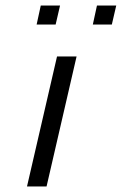

<svg xmlns="http://www.w3.org/2000/svg" viewBox="-20 -677 442 697"><path d="M78 0 187 -472H258L149 0ZM113 -588 128 -657H198L182 -588ZM317 -588 332 -657H402L386 -588Z"/></svg>

Font: Coval
Style: ExtraLight Italic
Weight: 200
Foundry: Context Ltd
Version: Version 001.000